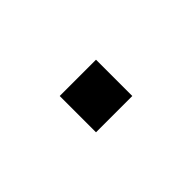

<svg xmlns="http://www.w3.org/2000/svg" viewBox="-25 -514 202 202"><g transform="rotate(-45 76.0 -413.0)"><path d="M49 -386V-440H103V-386Z"/></g></svg>

Font: Big Shoulders Text ExtraLight
Style: Regular
Weight: 250
Version: Version 2.002